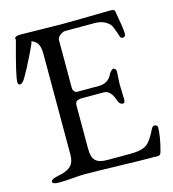

<svg xmlns="http://www.w3.org/2000/svg" viewBox="-110 -737 746 826"><g transform="rotate(-15 262.5 -324.0)"><path d="M23 -468Q10 -446 -1 -446Q-10 -446 -10 -459Q-10 -487 31 -635Q36 -653 56 -653Q70 -653 82 -639Q94 -625 94 -612Q94 -605 67.5 -551.5Q41 -498 23 -468ZM210 -102Q210 -65 225.5 -50Q241 -35 276 -35H380Q433 -35 456 -53Q475 -68 498 -116Q504 -127 512 -126Q525 -124 525 -115Q525 -75 508 -12Q504 5 494 5Q426 5 319.5 2Q213 -1 167 -1Q146 -1 113 2Q80 5 52 5Q23 5 23 -6Q23 -18 56 -24Q95 -31 112.5 -47.5Q130 -64 130 -99V-549Q130 -584 115.5 -599.5Q101 -615 63 -622Q30 -628 30 -642Q30 -653 59 -653Q97 -653 149.5 -651.5Q202 -650 236 -650Q276 -650 329 -651Q382 -652 419 -652.5Q456 -653 458 -653Q475 -653 476 -644Q491 -563 491 -541Q491 -526 477 -526Q469 -526 466 -536Q451 -583 444 -591Q420 -618 377 -618H246Q236 -618 223 -608.5Q210 -599 210 -586V-374Q210 -365 215.5 -358.5Q221 -352 228 -352H324Q368 -352 385 -391Q387 -395 393.5 -401.5Q400 -408 403 -408Q407 -408 411.5 -403.5Q416 -399 416 -392Q416 -388 414.5 -367Q413 -346 413 -337Q413 -326 414 -299Q415 -272 415 -269Q415 -252 406 -252Q390 -252 383 -275Q368 -320 337 -320H244Q225 -320 217.5 -315Q210 -310 210 -294Z"/></g></svg>

Font: EB Garamond 08
Style: Regular
Weight: 400
Version: Version 0.016 ; ttfautohint (v1.5)